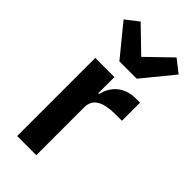

<svg xmlns="http://www.w3.org/2000/svg" viewBox="-250 -851 907 907"><g transform="rotate(45 204.0 -397.5)"><path d="M166 -591 40 -745 104 -795 224 -679 344 -795 408 -745 282 -591ZM74 0V-522H202V-414H207C214 -442 227 -469 250 -489C273 -509 304 -522 345 -522H373V-401H333C246 -401 202 -377 202 -320V0Z"/></g></svg>

Font: Plexus Sans SemiBold
Style: Regular
Weight: 600
Version: Version 2.001;PS 002.001;hotconv 1.0.70;makeotf.lib2.5.58329